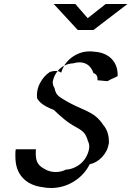

<svg xmlns="http://www.w3.org/2000/svg" viewBox="-20 -955 658 961"><path d="M160 -208Q159 -202 159 -196Q159 -190 159 -185Q159 -156 169 -139Q179 -122 200 -111Q226 -94 259 -94Q286 -94 310 -106Q331 -107 350.5 -115.5Q370 -124 385.5 -137.5Q401 -151 411.5 -170Q422 -189 426 -211Q429 -233 420 -249Q415 -269 404.5 -285Q394 -301 360 -319Q329 -336 303 -357Q277 -378 249 -405Q228 -413 215 -420Q202 -427 193 -433.5Q184 -440 178 -446.5Q172 -453 166 -462Q161 -503 180.5 -539.5Q200 -576 230 -595Q253 -602 268 -599Q250 -576 244 -547Q243 -529 253 -514Q255 -500 262 -487.5Q269 -475 292 -461Q305 -453 315.5 -447Q326 -441 338 -435Q350 -429 363.5 -422.5Q377 -416 396 -408Q439 -389 460 -371.5Q481 -354 495 -332Q527 -296 525 -239Q519 -199 491.5 -169.5Q464 -140 429 -133Q402 -79 349.5 -46.5Q297 -14 235 -14Q213 -14 194 -18Q129 -26 93 -65.5Q57 -105 57 -171Q57 -180 57 -189Q57 -198 59 -208ZM249 -935H357L419 -864L509 -935H618L448 -805H369ZM346 -638Q322 -637 301 -626Q324 -663 364.5 -683Q405 -703 454 -696Q508 -692 539 -660Q570 -628 569 -575Q566 -572 559.5 -569Q553 -566 545 -562.5Q537 -559 530 -555.5Q523 -552 519 -549Q516 -549 508.5 -549.5Q501 -550 493 -551Q485 -552 478 -552.5Q471 -553 468 -553Q470 -583 448 -589Q429 -643 377 -643Q364 -643 346 -638ZM301 -626Q282 -616 268 -599Q278 -598 286 -591Q291 -608 301 -626Z"/></svg>

Font: Involve Medium Oblique
Style: Italic
Weight: 500
Italic angle: -10.5°
Designer: Stefan Peev
Foundry: Context Ltd.
Version: Version 1.001